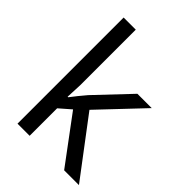

<svg xmlns="http://www.w3.org/2000/svg" viewBox="-219 -866 972 972"><g transform="rotate(45 267.0 -380.0)"><path d="M171.9 -275.9 201.7 -314 235.8 -355 407.2 -536.1H509.8L293 -307.1L524.9 0H418.9L232.9 -250L171.9 -196.8V0H85V-759.8H171.9V-362.8L168 -275.9Z"/></g></svg>

Font: Noto Sans Historic
Style: Regular
Weight: 400
Designer: Monotype Design Team
Foundry: Monotype Imaging Inc.
Version: Version 0.71 uh